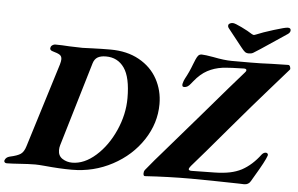

<svg xmlns="http://www.w3.org/2000/svg" viewBox="-118 -939 1600 1031"><g transform="rotate(5 681.5 -423.5)"><path d="M156 -1Q122 -4 106 -4Q86 -4 67 -3Q48 -2 33 -1Q-25 3 -48 3Q-55 3 -59 -1.5Q-63 -6 -61 -12Q-55 -29 -35 -34Q7 -43 24 -55Q41 -67 50 -97L191 -551Q196 -569 196 -579Q196 -595 185 -602.5Q174 -610 145 -618Q127 -623 133 -640Q135 -646 142.5 -650.5Q150 -655 156 -655Q192 -655 233 -652Q285 -650 304 -650Q319 -650 357 -652Q409 -654 454 -654Q544 -654 609.5 -617.5Q675 -581 708.5 -519.5Q742 -458 742 -385Q742 -282 682.5 -191.5Q623 -101 522 -47Q421 7 303 7Q238 7 156 -1ZM568 -402Q568 -514 532.5 -564.5Q497 -615 434 -615Q405 -615 388.5 -605Q372 -595 365 -572L230 -119Q226 -106 226 -92Q226 -61 249.5 -46Q273 -31 302 -31Q367 -31 429 -86Q491 -141 529.5 -227.5Q568 -314 568 -402ZM1206 3Q1075 0 946 -1Q823 -1 699 7Q689 8 689 -7Q689 -18 694 -25Q748 -91 776 -122L967 -343Q1134 -538 1184 -594Q1191 -601 1191 -607Q1191 -615 1177 -615Q1152 -615 1114.5 -613Q1077 -611 1062 -609Q1018 -603 981.5 -583.5Q945 -564 912 -523Q909 -520 901 -509.5Q893 -499 884.5 -493.5Q876 -488 866 -488Q852 -488 856 -506Q860 -522 866 -533Q887 -571 903 -614L914 -641Q921 -657 927.5 -663.5Q934 -670 946 -670Q962 -670 1008 -662Q1068 -650 1108 -650H1211Q1263 -650 1323 -653L1413 -655Q1420 -655 1423.5 -644.5Q1427 -634 1423 -630L1323 -516Q1241 -423 1129 -291Q999 -137 939 -69Q929 -57 929 -51Q929 -43 945 -43L1070 -45Q1116 -46 1150.5 -53Q1185 -60 1214 -75Q1269 -105 1312 -163Q1322 -175 1334 -175Q1340 -175 1343.5 -170.5Q1347 -166 1345 -160Q1335 -130 1284 -45L1267 -16Q1256 4 1232 4ZM1153 -728 1077 -824Q1071 -832 1073 -840Q1074 -846 1081 -849.5Q1088 -853 1097 -853Q1108 -853 1145 -835Q1182 -817 1203 -803Q1211 -799 1214 -799Q1217 -799 1227 -803Q1257 -816 1318 -835Q1379 -854 1393 -854Q1409 -854 1409 -841Q1409 -830 1397 -821L1258 -728Q1229 -709 1219.5 -703.5Q1210 -698 1196 -698Q1183 -698 1175 -704Q1167 -710 1153 -728Z"/></g></svg>

Font: EB Garamond ExtraBold
Style: Italic
Weight: 800
Italic angle: -17.2°
Designer: Georg Duffner and Octavio Pardo
Foundry: Georg Duffner
Version: Version 1.000